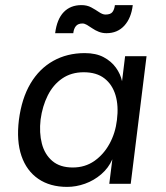

<svg xmlns="http://www.w3.org/2000/svg" viewBox="-20 -720 649 752"><path d="M243 12Q176 12 130 -19.5Q84 -51 64 -109.5Q44 -168 54 -250Q65 -335 99.5 -393Q134 -451 188.5 -481.5Q243 -512 312 -512Q356 -512 386 -496Q416 -480 434 -455Q452 -430 458 -402L470 -500H554L492 0H408L420 -96Q405 -62 376.5 -37.5Q348 -13 313 -0.5Q278 12 243 12ZM265 -64Q313 -64 349.5 -89.5Q386 -115 409 -157Q432 -199 438 -250Q445 -305 432.5 -347Q420 -389 389 -413Q358 -437 308 -437Q259 -437 223.5 -412.5Q188 -388 167 -346Q146 -304 139 -252Q133 -200 144 -157.5Q155 -115 185 -89.5Q215 -64 265 -64ZM303 -628Q286 -628 277.5 -618Q269 -608 267 -590H196Q203 -645 229.5 -672.5Q256 -700 299 -700Q321 -700 337.5 -691Q354 -682 368 -672.5Q382 -663 393 -663Q413 -663 420.5 -673Q428 -683 430 -700H500Q494 -649 467 -619.5Q440 -590 397 -590Q381 -590 367 -595.5Q353 -601 341.5 -609Q330 -617 320.5 -622.5Q311 -628 303 -628Z"/></svg>

Font: Inclusive Sans
Style: Italic
Weight: 400
Italic angle: -7°
Designer: Olivia King
Foundry: Olivia King
Version: Version 2.004